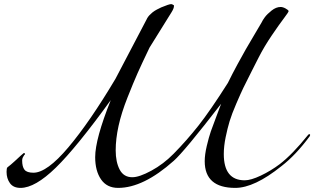

<svg xmlns="http://www.w3.org/2000/svg" viewBox="-20 -908 1532 936"><path d="M1127 8Q978 8 978 -122Q978 -154 988 -196.5Q998 -239 1008 -268Q1018 -297 1036 -343.5Q1054 -390 1058 -402Q878 -169 827 -124Q679 8 556 8Q501 8 472.5 -33.5Q444 -75 444 -142Q444 -230 520 -420Q353 -189 252 -90.5Q151 8 80 8Q45 8 28.5 -15Q12 -38 12 -70Q12 -88 16 -92Q32 -104 51.5 -122Q71 -140 83 -151Q95 -162 96 -162Q102 -162 102 -156L98 -152Q95 -148 91.5 -141Q88 -134 88 -126Q88 -95 99.5 -80.5Q111 -66 143 -66Q209 -66 313.5 -190Q418 -314 543 -524L694 -812Q701 -828 715 -840Q724 -849 734.5 -855.5Q745 -862 756 -867L766 -872Q804 -888 815 -888Q819 -888 828 -882V-880V-878Q828 -867 816 -848L709 -676Q671 -597 651 -552Q631 -507 601.5 -432.5Q572 -358 558 -294.5Q544 -231 544 -175Q544 -118 563.5 -81Q583 -44 625 -44Q659 -44 718 -76Q777 -108 827 -159Q890 -223 947 -295Q1004 -367 1091 -504Q1112 -547 1137.5 -594Q1163 -641 1178.5 -668Q1194 -695 1222 -742Q1250 -789 1255 -798Q1260 -809 1271 -824Q1282 -839 1304 -856.5Q1326 -874 1348 -874Q1359 -874 1372.5 -866.5Q1386 -859 1387 -854Q1387 -849 1364.5 -819.5Q1342 -790 1305 -735.5Q1268 -681 1241 -628Q1234 -614 1206 -559Q1178 -504 1166 -479Q1154 -454 1132 -403Q1110 -352 1099.5 -317.5Q1089 -283 1080 -239Q1071 -195 1071 -157Q1071 -29 1173 -29Q1203 -29 1251.5 -52Q1300 -75 1344 -108Q1406 -156 1480 -248Q1484 -254 1488 -254Q1492 -254 1492 -250Q1492 -248 1490 -244Q1422 -152 1352 -98Q1220 8 1127 8Z"/></svg>

Font: Miama Nueva
Style: Medium
Weight: 400
Italic angle: -28°
Version: Version 1.0